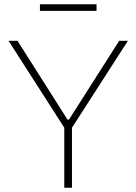

<svg xmlns="http://www.w3.org/2000/svg" viewBox="-20 -879 639 899"><path d="M281 0V-281L20 -688H62L296 -319H303L538 -688H579L317 -281V0ZM167 -828V-859H432V-828Z"/></svg>

Font: Saira Thin
Style: Regular
Weight: 100
Designer: Hector Gatti with collaboration of the Omnibus-Type team
Foundry: Omnibus-Type
Version: Version 1.101